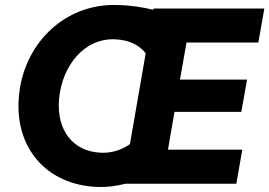

<svg xmlns="http://www.w3.org/2000/svg" viewBox="-20 -734 1076 767"><path d="M372 13C410 14 446 9 481 0H924L948 -136H651L677 -287H944L967 -416H699L725 -564H1012L1036 -700H593L592 -695C551 -705 502 -713 448 -714C234 -721 69 -553 55 -341C40 -145 164 6 372 13ZM216 -339C228 -471 316 -582 439 -577C495 -575 537 -554 562 -521L499 -158C462 -133 424 -122 382 -124C271 -129 205 -214 216 -339Z"/></svg>

Font: Fixel Display 20240404
Style: Bold Italic
Weight: 700
Italic angle: -10°
Designer: AlfaBravo + MacPaw
Foundry: Kyrylo Tkachov, Marchela Mozhyna, Serhii Makarenko, Maria Weinstein, Zakhar Kryvoshyya
Version: Version 1.211;Glyphs 3.2 (3225)